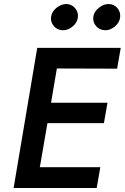

<svg xmlns="http://www.w3.org/2000/svg" viewBox="-20 -939 623 959"><path d="M235 -854Q238 -880 261.5 -899.5Q285 -919 312 -919Q338 -918 355 -898.5Q372 -879 369 -852Q366 -826 342.5 -806.5Q319 -787 293 -788Q266 -789 249 -808.5Q232 -828 235 -854ZM446 -854Q449 -880 473 -899.5Q497 -919 523 -919Q550 -918 566.5 -898.5Q583 -879 580 -852Q577 -826 553.5 -806.5Q530 -787 504 -788Q477 -789 460 -808.5Q443 -828 446 -854ZM166 -700H238H583L565 -596L264 -597L235 -426H517L499 -324H217L179 -104H481L463 0H48Z"/></svg>

Font: Jost* Medium
Style: Italic
Weight: 500
Italic angle: -10°
Version: Version 3.7